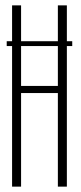

<svg xmlns="http://www.w3.org/2000/svg" viewBox="-20 -695 302 715"><path d="M5 -523.5V-541.5H25V-675H58.5V-541.5H195.5V-675H229V-541.5H249V-523.5H229V0H195.5V-348.5H58.5V0H25V-523.5ZM195.5 -523.5H58.5V-375H195.5Z"/></svg>

Font: Anybody Condensed ExtraLight
Style: Regular
Weight: 200
Width: 3
Designer: Tyler Finck
Foundry: Etcetera Type Company
Version: Version 1.010; ttfautohint (v1.8.3) -l 8 -r 50 -G 200 -x 14 